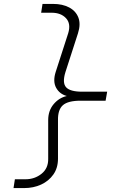

<svg xmlns="http://www.w3.org/2000/svg" viewBox="-20 -850 640 980"><path d="M49 110 56 65H110Q157 65 192 37Q227 9 226 -40V-237Q226 -285 253.5 -318Q281 -351 321 -360Q284 -370 266.5 -402Q249 -434 264 -482L328 -680Q343 -729 317 -757Q291 -785 244 -785H190L197 -830H251Q299 -830 333 -812Q367 -794 380 -760.5Q393 -727 378 -680L314 -482Q297 -427 317.5 -404.5Q338 -382 399 -382H527L519 -336H391Q327 -336 301 -313Q275 -290 276 -237V-40Q276 7 252.5 40.5Q229 74 190 92Q151 110 103 110Z"/></svg>

Font: JetBrains Mono NL Thin
Style: Italic
Weight: 100
Italic angle: -9°
Monospace: yes
Designer: Philipp Nurullin, Konstantin Bulenkov
Foundry: JetBrains
Version: Version 2.305; ttfautohint (v1.8.4.7-5d5b)